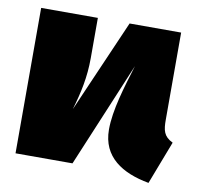

<svg xmlns="http://www.w3.org/2000/svg" viewBox="-67 -606 719 697"><g transform="rotate(10 292.5 -257.0)"><path d="M546 -216V-536H356L207 -194C226 -259 239 -317 239 -388V-536H30V0H240L402 -387C377 -305 349 -216 349 -144C349 -43 425 4 524 22L585 -137C550 -154 546 -176 546 -216Z"/></g></svg>

Font: Fira Sans Ultra
Style: Regular
Weight: 950
Designer: Carrois Corporate & Edenspiekermann AG
Foundry: Carrois Corporate GbR & Edenspiekermann AG
Version: Version 4.203;PS 004.203;hotconv 1.0.88;makeotf.lib2.5.64775